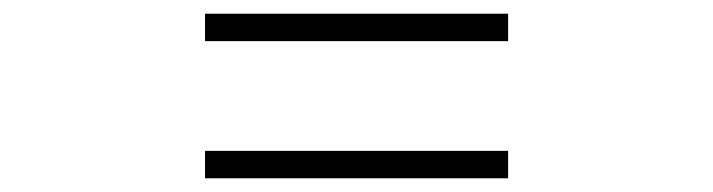

<svg xmlns="http://www.w3.org/2000/svg" viewBox="-20 -520 1040 280"><path d="M721 -460V-500H279V-460ZM721 -260V-300H279V-260Z"/></svg>

Font: Noto Serif SC
Style: Bold
Weight: 700
Designer: Ryoko NISHIZUKA 西塚涼子 (kana & ideographs); Frank Grießhammer (Latin, Greek & Cyrillic); Wenlong ZHANG 张文龙 (bopomofo); San
Foundry: Adobe
Version: Version 2.001;hotconv 1.1.0;makeotfexe 2.6.0